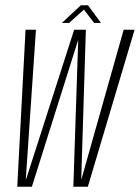

<svg xmlns="http://www.w3.org/2000/svg" viewBox="-20 -709 531 729"><path d="M45.5 0H101L277 -558L258.5 0H313.5L491 -596H449.5L289.5 -29.5H288.5L306 -596H261.5L79.5 -29.5H78L116.5 -596H77ZM215 -622H242.5L298.5 -672.5L337.5 -622H363.5L314 -689H287Z"/></svg>

Font: Anybody Condensed ExtraLight
Style: Italic
Weight: 250
Width: 3
Italic angle: -10°
Version: Version 1.113;gftools[0.9.25]